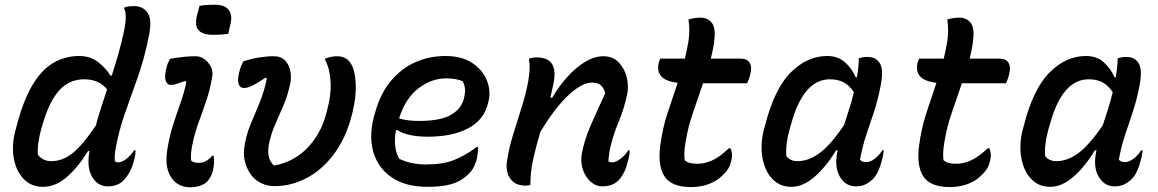

<svg xmlns="http://www.w3.org/2000/svg" viewBox="-20 -783 4920 816"><path d="M316 -545Q365 -545 398.5 -518Q432 -491 449 -462H455Q470 -508 483.5 -555.5Q497 -603 508 -655Q514 -684 514.5 -707.5Q515 -731 507 -750Q518 -755 528 -756Q538 -757 551 -757Q588 -757 608 -727.5Q628 -698 611 -622Q594 -536 566.5 -458Q539 -380 512.5 -305.5Q486 -231 472 -154Q466 -124 468 -98Q473 -93 482 -93Q499 -93 518 -108.5Q537 -124 550 -144H556Q556 -134 554.5 -123.5Q553 -113 548 -96Q542 -72 532.5 -54.5Q523 -37 511 -23Q497 -6 479 1.5Q461 9 438 9Q395 9 371.5 -31.5Q348 -72 360 -138L361 -141H354Q315 -76 266 -32.5Q217 11 163 11Q113 11 81 -22Q49 -55 39 -108.5Q29 -162 44 -223L50 -245Q79 -357 118.5 -422.5Q158 -488 208 -516.5Q258 -545 316 -545ZM141 -125Q163 -98 198 -98Q246 -98 289 -132.5Q332 -167 387 -249Q398 -290 410.5 -328Q423 -366 435 -403Q401 -446 338 -446Q273 -446 230 -397Q187 -348 159 -247L154 -230Q147 -204 143 -176.5Q139 -149 141 -125Z M703 -533Q763 -544 812 -544Q832 -544 849 -531.5Q866 -519 876 -499.5Q886 -480 882 -458Q874 -407 858.5 -360.5Q843 -314 826.5 -269.5Q810 -225 800 -180Q793 -149 792 -131.5Q791 -114 792 -101Q803 -91 823 -91Q841 -91 854.5 -98Q868 -105 882 -121H888Q893 -93 885 -58Q879 -32 860 -11Q835 13 786 13Q756 13 731.5 -4Q707 -21 695 -55Q683 -89 690 -141Q699 -199 714 -247Q729 -295 745.5 -340.5Q762 -386 772 -435L767 -439Q749 -433 734 -427.5Q719 -422 706 -422Q691 -422 684.5 -439.5Q678 -457 687 -493Q689 -504 693 -513Q697 -522 703 -533ZM828 -758Q843 -761 860 -762Q877 -763 891 -763Q935 -763 952 -741Q969 -719 959 -679L950 -639Q935 -637 918 -636Q901 -635 886 -635Q840 -635 823 -655.5Q806 -676 818 -721Z M1014 -522Q1046 -533 1079.5 -538.5Q1113 -544 1143 -544Q1174 -544 1191 -526.5Q1208 -509 1213.5 -483Q1219 -457 1214 -431Q1204 -380 1185.5 -337Q1167 -294 1149 -253Q1131 -212 1122 -166Q1118 -137 1122.5 -117Q1127 -97 1143 -80H1149Q1232 -97 1287.5 -155.5Q1343 -214 1365 -295L1368 -306Q1388 -377 1385 -434Q1382 -491 1362 -528V-534Q1375 -539 1388 -541.5Q1401 -544 1413 -544Q1442 -544 1461 -526Q1486 -501 1491 -439.5Q1496 -378 1478 -305L1475 -293Q1450 -196 1399.5 -128.5Q1349 -61 1283.5 -26.5Q1218 8 1148 8Q1119 8 1097 -1.5Q1075 -11 1058 -27Q1036 -50 1024.5 -84Q1013 -118 1018 -155Q1025 -206 1044 -252Q1063 -298 1083 -346Q1103 -394 1114 -449L1109 -453Q1080 -434 1057.5 -421.5Q1035 -409 1016 -409Q1001 -409 994.5 -425Q988 -441 997 -478Q1000 -489 1003.5 -499Q1007 -509 1014 -522Z M1872 -545Q1943 -545 1987.5 -515Q2032 -485 2049.5 -440.5Q2067 -396 2056 -352L2054 -344Q2037 -273 1969.5 -237.5Q1902 -202 1798 -202Q1753 -202 1719.5 -210Q1686 -218 1669 -230H1663Q1656 -195 1659.5 -163Q1663 -131 1677 -108Q1728 -84 1790 -84Q1861 -84 1908.5 -102.5Q1956 -121 2006 -158H2012Q2012 -144 2010.5 -132.5Q2009 -121 2007 -110Q2000 -82 1989 -65Q1978 -48 1961 -34Q1934 -10 1895 0.5Q1856 11 1797 11Q1705 11 1646.5 -28Q1588 -67 1567.5 -134.5Q1547 -202 1569 -287L1573 -300Q1595 -383 1640 -437.5Q1685 -492 1745 -518.5Q1805 -545 1872 -545ZM1875 -450Q1815 -450 1759.5 -408.5Q1704 -367 1676 -280Q1711 -269 1759 -269Q1852 -269 1896 -294.5Q1940 -320 1951 -362Q1958 -389 1956 -407Q1954 -425 1946 -438Q1931 -444 1915 -447Q1899 -450 1875 -450Z M2228 -534Q2236 -536 2243.5 -537.5Q2251 -539 2261 -539Q2312 -539 2328.5 -507Q2345 -475 2328 -408Q2324 -389 2319 -368H2327Q2355 -416 2391 -456Q2427 -496 2466.5 -520Q2506 -544 2544 -544Q2585 -544 2610 -517.5Q2635 -491 2644 -453Q2653 -415 2645 -380Q2632 -319 2608.5 -263.5Q2585 -208 2571 -144Q2569 -130 2567.5 -118.5Q2566 -107 2566 -96Q2574 -93 2582 -93Q2597 -93 2617 -108Q2637 -123 2650 -144H2656Q2656 -134 2654.5 -123.5Q2653 -113 2648 -96Q2642 -71 2634 -54.5Q2626 -38 2617 -26Q2604 -9 2585.5 0Q2567 9 2538 9Q2513 9 2491 -10Q2469 -29 2457.5 -61.5Q2446 -94 2453 -132Q2464 -189 2490.5 -250Q2517 -311 2552 -386Q2542 -432 2498 -432Q2465 -432 2427 -404.5Q2389 -377 2350 -329Q2311 -281 2276 -221Q2259 -164 2246.5 -108.5Q2234 -53 2234 3Q2225 6 2216 6Q2180 6 2161 -10.5Q2142 -27 2136.5 -50Q2131 -73 2134 -93Q2142 -149 2159.5 -207Q2177 -265 2196 -324Q2215 -383 2225 -438Q2235 -496 2228 -534Z M3084 -153Q3096 -130 3088 -100Q3084 -82 3076 -68Q3068 -54 3049 -36Q3027 -14 2993 -1Q2959 12 2917 12Q2832 12 2803 -35Q2774 -82 2787 -170Q2796 -238 2817 -302.5Q2838 -367 2860 -431Q2809 -437 2790 -459Q2771 -481 2780 -518Q2782 -523 2783.5 -526.5Q2785 -530 2786 -534H2891Q2895 -552 2899 -570.5Q2903 -589 2906 -608Q2913 -656 2906 -700Q2931 -708 2958 -708Q2987 -708 3004.5 -687Q3022 -666 3016 -614Q3014 -594 3010 -574Q3006 -554 3001 -534H3127Q3156 -534 3166.5 -515.5Q3177 -497 3169 -469Q3167 -459 3163.5 -449Q3160 -439 3155 -429H2968Q2947 -367 2925.5 -305Q2904 -243 2894 -181Q2889 -153 2888.5 -135Q2888 -117 2890 -102Q2901 -93 2914 -90Q2927 -87 2945 -87Q2974 -87 3006 -101Q3038 -115 3078 -153Z M3495 -545Q3542 -545 3571.5 -518Q3601 -491 3617 -454H3622Q3630 -504 3630 -535Q3647 -541 3667 -541Q3705 -541 3721 -511Q3737 -481 3720 -405Q3709 -350 3692 -300.5Q3675 -251 3659.5 -203Q3644 -155 3635 -104Q3644 -94 3661 -94Q3678 -94 3697 -108Q3716 -122 3730 -144H3736Q3735 -135 3733.5 -125.5Q3732 -116 3728 -102Q3716 -51 3692 -24Q3676 -8 3658.5 0.5Q3641 9 3617 9Q3574 9 3550 -31Q3526 -71 3538 -135Q3539 -140 3540 -144H3533Q3494 -78 3444 -33.5Q3394 11 3344 11Q3304 11 3276.5 -10Q3249 -31 3234 -66Q3219 -101 3217 -142.5Q3215 -184 3225 -226L3231 -248Q3271 -406 3341 -475.5Q3411 -545 3495 -545ZM3322 -119Q3340 -98 3369 -98Q3417 -98 3464 -133Q3511 -168 3567 -251Q3578 -285 3589 -319Q3600 -353 3609 -391Q3592 -418 3567.5 -432Q3543 -446 3507 -446Q3393 -446 3341 -251L3336 -234Q3327 -202 3323.5 -173.5Q3320 -145 3322 -119Z M4184 -153Q4196 -130 4188 -100Q4184 -82 4176 -68Q4168 -54 4149 -36Q4127 -14 4093 -1Q4059 12 4017 12Q3932 12 3903 -35Q3874 -82 3887 -170Q3896 -238 3917 -302.5Q3938 -367 3960 -431Q3909 -437 3890 -459Q3871 -481 3880 -518Q3882 -523 3883.5 -526.5Q3885 -530 3886 -534H3991Q3995 -552 3999 -570.5Q4003 -589 4006 -608Q4013 -656 4006 -700Q4031 -708 4058 -708Q4087 -708 4104.5 -687Q4122 -666 4116 -614Q4114 -594 4110 -574Q4106 -554 4101 -534H4227Q4256 -534 4266.5 -515.5Q4277 -497 4269 -469Q4267 -459 4263.5 -449Q4260 -439 4255 -429H4068Q4047 -367 4025.5 -305Q4004 -243 3994 -181Q3989 -153 3988.5 -135Q3988 -117 3990 -102Q4001 -93 4014 -90Q4027 -87 4045 -87Q4074 -87 4106 -101Q4138 -115 4178 -153Z M4595 -545Q4642 -545 4671.5 -518Q4701 -491 4717 -454H4722Q4730 -504 4730 -535Q4747 -541 4767 -541Q4805 -541 4821 -511Q4837 -481 4820 -405Q4809 -350 4792 -300.5Q4775 -251 4759.5 -203Q4744 -155 4735 -104Q4744 -94 4761 -94Q4778 -94 4797 -108Q4816 -122 4830 -144H4836Q4835 -135 4833.5 -125.5Q4832 -116 4828 -102Q4816 -51 4792 -24Q4776 -8 4758.5 0.5Q4741 9 4717 9Q4674 9 4650 -31Q4626 -71 4638 -135Q4639 -140 4640 -144H4633Q4594 -78 4544 -33.5Q4494 11 4444 11Q4404 11 4376.5 -10Q4349 -31 4334 -66Q4319 -101 4317 -142.5Q4315 -184 4325 -226L4331 -248Q4371 -406 4441 -475.5Q4511 -545 4595 -545ZM4422 -119Q4440 -98 4469 -98Q4517 -98 4564 -133Q4611 -168 4667 -251Q4678 -285 4689 -319Q4700 -353 4709 -391Q4692 -418 4667.5 -432Q4643 -446 4607 -446Q4493 -446 4441 -251L4436 -234Q4427 -202 4423.5 -173.5Q4420 -145 4422 -119Z"/></svg>

Font: Recursive Sn Csl St Med
Style: Italic
Weight: 500
Italic angle: -15°
Version: Version 1.079;hotconv 1.0.112;makeotfexe 2.5.65598; ttfautoh